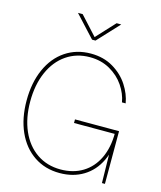

<svg xmlns="http://www.w3.org/2000/svg" viewBox="-137 -1050 968 1155"><g transform="rotate(15 347.0 -472.5)"><path d="M41 -363.3Q41 -474.1 78.6 -558.6Q116.2 -643.1 184.8 -689.2Q253.4 -735.4 342.8 -735.4Q422.4 -735.4 482.2 -699.7Q542 -664.1 576.9 -610.1Q611.8 -556.2 621.1 -500H598.1Q589.4 -552.2 556.2 -601.3Q522.9 -650.4 468 -681.6Q413.1 -712.9 342.8 -712.9Q259.8 -712.9 196.5 -669.4Q133.3 -626 98.4 -546.6Q63.5 -467.3 63.5 -363.3Q63.5 -260.3 98.1 -181.2Q132.8 -102.1 196.5 -58.3Q260.3 -14.6 344.7 -14.6Q423.3 -14.6 482.2 -50.5Q541 -86.4 573 -153.3Q605 -220.2 605 -310.5H624V-306.6Q624 -211.9 589.8 -140.6Q555.7 -69.3 492.4 -30.8Q429.2 7.8 344.7 7.8Q253.9 7.8 185.1 -38.6Q116.2 -85 78.6 -168.9Q41 -252.9 41 -363.3ZM603.5 -218.8 609.4 -305.7H351.6V-328.1H626V0H607.4ZM337.4 -836.9 443.8 -951.7H472.2V-951.2L348.1 -817.9H326.7L203.6 -951.2V-951.7H232.4Z"/></g></svg>

Font: Intratopia Thin
Style: Regular
Weight: 100
Designer: Rasmus Andersson
Foundry: rsms
Version: Version 3.000;Glyphs 3.2.3 (3260)